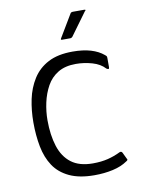

<svg xmlns="http://www.w3.org/2000/svg" viewBox="-75 -681 542 740"><g transform="rotate(-10 195.5 -311.5)"><path d="M235 6Q176 6 137 -12.5Q98 -31 76.5 -63.5Q55 -96 46.5 -140Q38 -184 38 -235Q38 -282 47 -325Q56 -368 78 -403Q100 -438 138 -458Q176 -478 234 -478Q275 -478 305 -469Q335 -460 355 -443Q360 -439 361 -437Q362 -435 362 -429V-394Q362 -388 358.5 -388Q355 -388 351 -391Q333 -411 301.5 -420Q270 -429 238 -429Q196 -429 168 -412Q140 -395 124 -366Q108 -337 100.5 -302.5Q93 -268 93 -234Q93 -176 107 -132Q121 -88 152.5 -64Q184 -40 237 -40Q270 -40 296 -46.5Q322 -53 344 -64Q352 -68 356 -61L368 -36Q371 -32 369.5 -29.5Q368 -27 364 -25Q341 -9 307.5 -1.5Q274 6 235 6ZM203 -530Q198 -530 198 -532Q198 -534 200 -537L252 -624Q254 -629 263 -629H307Q310 -629 311 -627.5Q312 -626 308 -623L243 -534Q241 -532 239 -531Q237 -530 233 -530Z"/></g></svg>

Font: Glory Light
Style: Regular
Weight: 300
Version: Version 1.011